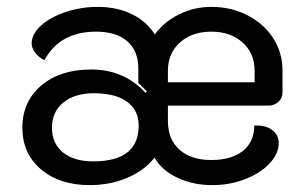

<svg xmlns="http://www.w3.org/2000/svg" viewBox="-20 -529 886 558"><path d="M45 -158Q45 -234 100 -280.5Q155 -327 245 -327Q341 -327 403 -259L407 -263Q396 -275 382 -288V-330Q382 -381 350 -409Q318 -437 259 -437Q154 -437 109 -354Q93 -362 82.5 -375.5Q72 -389 72 -403Q72 -430 99 -454.5Q126 -479 170.5 -494Q215 -509 264 -509Q320 -509 363 -488Q406 -467 430 -429Q457 -466 501 -487.5Q545 -509 594 -509Q652 -509 699.5 -484.5Q747 -460 774 -418Q801 -376 801 -324V-260Q801 -244 789 -233Q777 -222 760 -222H468V-177Q468 -124 501.5 -94Q535 -64 594 -64Q653 -64 686 -90.5Q719 -117 719 -164Q750 -166 770 -152Q790 -138 790 -113Q790 -82 763 -53.5Q736 -25 691.5 -8Q647 9 597 9Q541 9 495.5 -12.5Q450 -34 429 -71Q401 -34 350.5 -12.5Q300 9 241 9Q153 9 99 -37Q45 -83 45 -158ZM720 -290V-324Q720 -374 685 -405.5Q650 -437 594 -437Q538 -437 503 -405.5Q468 -374 468 -324V-290ZM383 -164Q383 -209 349 -233.5Q315 -258 253 -258Q197 -258 164 -231Q131 -204 131 -158Q131 -112 163 -86Q195 -60 251 -60Q383 -60 383 -164Z"/></svg>

Font: K2D
Style: Regular
Weight: 400
Version: Version 1.000; ttfautohint (v1.6)